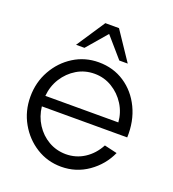

<svg xmlns="http://www.w3.org/2000/svg" viewBox="-131 -799 819 911"><g transform="rotate(20 279.0 -343.0)"><path d="M280 13Q211 13 154.2 -22.5Q97.5 -58 63.8 -117.8Q30 -177.5 30 -250Q30 -323 63.8 -383Q97.5 -443 154.2 -478.5Q211 -514 280 -514Q354 -514 411 -476.2Q468 -438.5 499.5 -373Q531 -307.5 528 -225H97Q102.5 -175.5 128 -136Q153.5 -96.5 192.8 -73.8Q232 -51 280 -50.5Q332 -50.5 374 -77.8Q416 -105 441.5 -153L506 -138Q476 -71.5 415.5 -29.2Q355 13 280 13ZM95.5 -277.5H464Q460.5 -326 435 -366.5Q409.5 -407 369 -431.5Q328.5 -456 280 -456Q231 -456 191 -432Q151 -408 125.5 -367.8Q100 -327.5 95.5 -277.5ZM314 -699 410.5 -555H368L279.5 -657L192 -555H149.5L245 -699Z"/></g></svg>

Font: Urbanist Light
Style: Regular
Weight: 300
Designer: Corey Hu
Foundry: Corey Hu
Version: Version 1.330; ttfautohint (v1.8.4.7-5d5b)